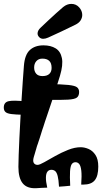

<svg xmlns="http://www.w3.org/2000/svg" viewBox="-20 -970 544 1012"><path d="M170 22Q122 24 99.5 -4Q77 -32 77 -90.5Q77 -115 78.5 -154.2Q80 -193.5 82.2 -242Q84.5 -290.5 87.5 -343Q90.5 -395.5 93.8 -447.2Q97 -499 100.2 -544.2Q103.5 -589.5 106 -623Q110.5 -681.5 137.2 -706.2Q164 -731 209 -731Q247.5 -731 273.2 -715.2Q299 -699.5 306.2 -664Q313.5 -628.5 296 -570Q279 -514 260.5 -457.5Q242 -401 223 -346Q220 -338.5 217.8 -331Q215.5 -323.5 213 -316Q211 -308.5 208.2 -301Q205.5 -293.5 203 -286Q199.5 -273.5 195.2 -260.8Q191 -248 187 -235Q185 -229.5 183.2 -224Q181.5 -218.5 179.8 -213.2Q178 -208 176 -203Q174.5 -198.5 173.2 -194Q172 -189.5 170.8 -185Q169.5 -180.5 168 -176Q166 -168 163.2 -159.2Q160.5 -150.5 158 -142Q152 -121 158.2 -111Q164.5 -101 178 -101Q188.5 -101 213.2 -115Q238 -129 270.8 -147.5Q303.5 -166 338.8 -180Q374 -194 405 -194Q425.5 -194 447 -184.8Q468.5 -175.5 483.2 -153.2Q498 -131 498 -92Q498 -42.5 479.5 -19.8Q461 3 419 3Q416 3 413.2 3Q410.5 3 408 3Q411.5 -45 408.5 -70.5Q405.5 -96 397.5 -105.5Q389.5 -115 378 -115Q365 -115 358 -104.5Q351 -94 349.2 -67Q347.5 -40 350 9Q336 10.5 321 11.8Q306 13 291 14Q289 -23 284 -42.2Q279 -61.5 270.8 -68.2Q262.5 -75 251 -75Q237.5 -75 230 -65.2Q222.5 -55.5 222 -34.8Q221.5 -14 229 19Q214 19.5 199.5 20.2Q185 21 170 22ZM102 -365Q62.5 -366 40.2 -368.8Q18 -371.5 9 -379.5Q0 -387.5 0 -403Q0 -430.5 24.8 -436.5Q49.5 -442.5 114 -435.5ZM230 -444 234 -527Q306 -526 340.8 -522.2Q375.5 -518.5 386.2 -509.8Q397 -501 397 -485Q397 -465.5 385.8 -456.2Q374.5 -447 338.8 -444.8Q303 -442.5 230 -444ZM204 -569Q228 -569 240 -580.5Q252 -592 252 -612Q252 -637.5 239.5 -649.2Q227 -661 203 -661Q183.5 -661 171.8 -648Q160 -635 160 -614Q160 -594 170.8 -581.5Q181.5 -569 204 -569ZM155 -408 156 -472Q168 -472 175.2 -469.5Q182.5 -467 185.8 -459.8Q189 -452.5 189 -439Q189 -419.5 180 -413.8Q171 -408 155 -408ZM476 -44 419 -60Q423.5 -75 427.5 -85Q431.5 -95 438.8 -98.5Q446 -102 460 -98Q472.5 -95 477.5 -88.2Q482.5 -81.5 481.8 -70.5Q481 -59.5 476 -44ZM234 -772Q219.5 -765.5 207.5 -765.5Q195 -765.5 186.5 -774.2Q178 -783 178 -793.5Q178 -809.5 195 -825Q213.5 -842.5 234.2 -862Q255 -881.5 275.5 -900Q296 -918.5 313 -933Q333.5 -949.5 356 -949.5Q381 -949.5 397.2 -931.2Q413.5 -913 413.5 -891Q413.5 -876.5 404.8 -862.5Q396 -848.5 376 -839Q342.5 -822.5 303 -803.8Q263.5 -785 234 -772Z"/></svg>

Font: Kablammo
Style: Regular
Weight: 400
Designer: Travis Kochel, Lizy Gershenzon, Daria Petrova, Ethan Cohen
Foundry: Vectro Type Foundry
Version: Version 1.002